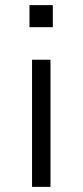

<svg xmlns="http://www.w3.org/2000/svg" viewBox="-20 -729 322 749"><path d="M95 -623V-709H186V-623ZM105 0V-496H177V0Z"/></svg>

Font: Nunito Sans 6pt Light
Style: Regular
Weight: 300
Version: Version 3.101;gftools[0.9.27]